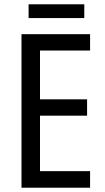

<svg xmlns="http://www.w3.org/2000/svg" viewBox="-20 -939 488 893"><path d="M399 -66H80V-780H399V-704H166V-477H385V-401H166V-143H399ZM372 -919V-855H113V-919Z"/></svg>

Font: Noto Sans Malayalam UI Condensed
Style: Regular
Weight: 400
Width: 3
Designer: Jelle Bosma - Monotype Design Team
Foundry: Monotype Imaging Inc.
Version: Version 2.104; ttfautohint (v1.8.4.7-5d5b)